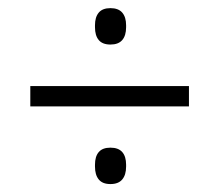

<svg xmlns="http://www.w3.org/2000/svg" viewBox="-20 -548 539 472"><path d="M54.5 -286.5V-336.5H444.5V-286.5ZM251.5 -95.5Q232 -95.5 222.8 -106.8Q213.5 -118 213.5 -138.5V-143Q213.5 -163.5 222.8 -174.2Q232 -185 251.5 -185Q271 -185 280.5 -174.2Q290 -163.5 290 -143V-138.5Q290 -118 280.5 -106.8Q271 -95.5 251.5 -95.5ZM251.5 -438.5Q232 -438.5 222.8 -449.5Q213.5 -460.5 213.5 -481V-486Q213.5 -506 222.8 -517Q232 -528 251.5 -528Q271 -528 280.5 -517Q290 -506 290 -486V-481Q290 -460.5 280.5 -449.5Q271 -438.5 251.5 -438.5Z"/></svg>

Font: Anek Gujarati Light
Style: Regular
Weight: 300
Designer: Mrunmayee Ghaisas (Gujarati), Yesha Goshar (Latin)
Foundry: Ek Type
Version: Version 1.003